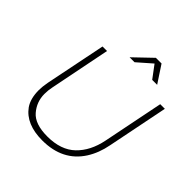

<svg xmlns="http://www.w3.org/2000/svg" viewBox="-230 -1062 1234 1234"><g transform="rotate(45 386.5 -445.0)"><path d="M614 -774H569L505.5 -859L408.5 -774H363.5L485.5 -891H537ZM344.5 1Q197 1 132.5 -88.5Q100 -135.5 100 -212.5Q100 -243.5 108 -286.5L191.5 -700H232.5L150 -286.5Q143 -254.5 143 -220.5Q143 -149 189.8 -94.5Q236.5 -40 349.5 -40Q472.5 -40 541.2 -106Q610 -172 633 -286.5L716 -700H758L675 -286.5Q659 -201.5 618 -137Q529.5 1 344.5 1Z"/></g></svg>

Font: Argentum Sans ExtraLight
Style: Italic
Weight: 200
Italic angle: -11°
Designer: Julieta Ulanovsky (font), Cristiano Sobral (main changes and remaster)
Foundry: Julieta Ulanovsky (font), Cristiano Sobral (main changes and remaster)
Version: Version 2.007;June 15, 2022;FontCreator 14.0.0.2814 64-bit; 